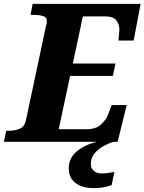

<svg xmlns="http://www.w3.org/2000/svg" viewBox="-44 -734 748 994"><path d="M-24 0 -12 -57H1Q32 -57 58 -67.5Q84 -78 91 -115L194 -599Q196 -605 197.5 -612.5Q199 -620 199 -625Q199 -645 179 -651Q159 -657 127 -657H114L125 -714H684L648 -524H569Q570 -528 571 -541Q572 -554 573 -566.5Q574 -579 574 -582Q574 -609 558 -629Q542 -649 503 -649H385L333 -405H554L540 -341H319L260 -65H405Q452 -65 479 -89.5Q506 -114 518 -147L534 -190H612L565 0ZM444 240Q382 240 347 213.5Q312 187 312 138Q312 84 353.5 49.5Q395 15 459 0H545Q522 6 494 21Q466 36 446 59.5Q426 83 426 114Q426 137 441.5 150.5Q457 164 483 164Q496 164 512.5 162Q529 160 548 156L534 224Q493 240 444 240Z"/></svg>

Font: Noto Serif ExtraBold
Style: Italic
Weight: 800
Italic angle: -12°
Designer: Monotype Design Team
Foundry: Monotype Imaging Inc.
Version: Version 2.013